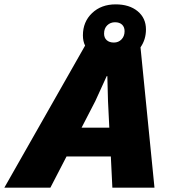

<svg xmlns="http://www.w3.org/2000/svg" viewBox="-82 -860 782 880"><path d="M433 0 426 -143H223L149 0H-62L308 -651Q298 -671 298 -698Q298 -760 340 -800Q382 -840 448 -840Q511 -840 549 -808.5Q587 -777 587 -725Q587 -679 562 -643L626 0ZM395 -706Q395 -687 407 -676Q419 -665 440 -665Q461 -665 475 -679.5Q489 -694 489 -717Q489 -736 477.5 -747Q466 -758 445 -758Q424 -758 409.5 -744Q395 -730 395 -706ZM292 -275H419L413 -397L410 -511H407L355 -397Z"/></svg>

Font: Elaine Sans ExtraBold
Style: Italic
Weight: 800
Italic angle: -13°
Designer: Wei Huang
Foundry: Wei Huang
Version: Version 2.001;December 24, 2019;FontCreator 12.0.0.2547 64-b